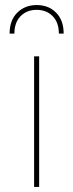

<svg xmlns="http://www.w3.org/2000/svg" viewBox="-20 -740 290 760"><path d="M115 0V-517H135V0ZM18 -607Q18 -660 48.5 -690Q79 -720 125 -720Q172 -720 202 -690Q232 -660 232 -607H213Q213 -651 188.5 -676Q164 -701 125 -701Q86 -701 61.5 -676Q37 -651 37 -607Z"/></svg>

Font: Montserrat Thin
Style: Regular
Weight: 100
Designer: Julieta Ulanovsky
Foundry: Julieta Ulanovsky
Version: Version 9.000